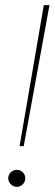

<svg xmlns="http://www.w3.org/2000/svg" viewBox="-20 -720 212 745"><path d="M56 -153 150 -700H172L72 -153ZM45 5Q32 5 22 -5Q12 -15 12 -28Q12 -42 22 -51.5Q32 -61 45 -61Q59 -61 68.5 -51.5Q78 -42 78 -28Q78 -15 68.5 -5Q59 5 45 5Z"/></svg>

Font: DM Sans 16pt Thin
Style: Italic
Weight: 250
Italic angle: -10°
Version: Version 4.004;gftools[0.9.30]